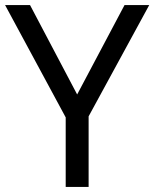

<svg xmlns="http://www.w3.org/2000/svg" viewBox="-20 -734 606 754"><path d="M283 -363 469 -714H566L328 -277V0H238V-273L0 -714H98Z"/></svg>

Font: Noto Sans Vai
Style: Regular
Weight: 400
Designer: Monotype Design Team
Foundry: Monotype Imaging Inc.
Version: Version 2.001; ttfautohint (v1.8.4.7-5d5b)